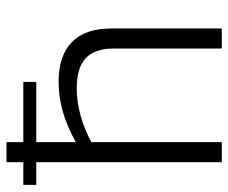

<svg xmlns="http://www.w3.org/2000/svg" viewBox="-76 -629 705 593"><g transform="rotate(-90 276.5 -332.5)"><path d="M134 0H72V-573H2V-613H72V-665H134V-613H320V-573H134V-451Q185 -479 230 -491.5Q275 -504 320 -504Q401 -504 443 -463Q485 -422 485 -342V0H423V-335Q423 -393 393 -420.5Q363 -448 300 -448Q260 -448 217.5 -436.5Q175 -425 134 -403Z"/></g></svg>

Font: Blinker Light
Style: Regular
Weight: 300
Designer: Juergen Huber
Foundry: supertype
Version: Version 1.017;hotconv 1.0.117;makeotfexe 2.5.65602